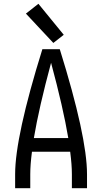

<svg xmlns="http://www.w3.org/2000/svg" viewBox="-20 -995 540 1015"><path d="M60 0V-74Q60 -273 204 -735H296Q440 -273 440 -74V0H360V-74Q360 -124 351 -193H149Q140 -124 140 -74V0ZM159 -265H341Q314 -426 250 -663Q186 -426 159 -265ZM262 -768 117 -923 183 -975 317 -811Z"/></svg>

Font: Iosevka SS01
Style: Regular
Weight: 400
Monospace: yes
Designer: Belleve Invis
Foundry: Belleve Invis
Version: 2.3.3; ttfautohint (v1.8.3)